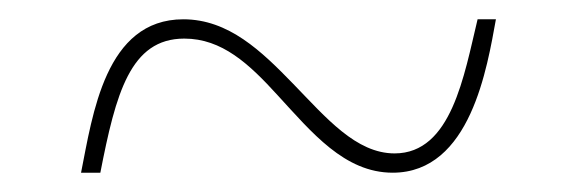

<svg xmlns="http://www.w3.org/2000/svg" viewBox="-20 -456 599 199"><path d="M64 -277H84C100 -359 115 -416 171 -416C210 -416 238 -390 268 -357C303 -319 337 -277 387 -277C468 -277 485 -387 494 -436H475C461 -378 448 -297 389 -297C349 -297 318 -334 284 -369C251 -403 217 -436 170 -436C89 -436 76 -337 64 -277Z"/></svg>

Font: Noto Serif Display SemiBold
Style: Regular
Weight: 600
Designer: Monotype Design Team
Foundry: Monotype Imaging Inc.
Version: Version 2.009